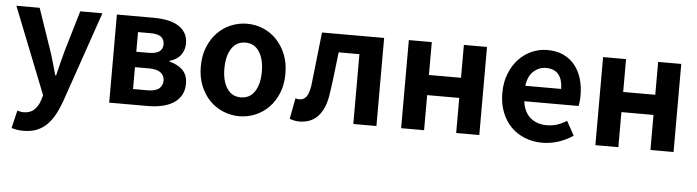

<svg xmlns="http://www.w3.org/2000/svg" viewBox="-48 -782 4416 1216"><g transform="rotate(5 2159.5 -174.5)"><path d="M162 -560 251 -300Q264 -262 275 -222.5Q286 -183 298 -142H303Q313 -181 322.5 -221Q332 -261 343 -300L420 -560H561L362 17Q344 67 322.5 105.5Q301 144 273.5 170.5Q246 197 210.5 211Q175 225 128 225Q103 225 85.5 222Q68 219 51 214L78 101Q86 103 96.5 105.5Q107 108 117 108Q160 108 185 84Q210 60 222 23L232 -10L14 -560Z M653 -560H885Q932 -560 972 -552.5Q1012 -545 1041.5 -527.5Q1071 -510 1088 -482.5Q1105 -455 1105 -414Q1105 -375 1082 -343Q1059 -311 1011 -297V-292Q1062 -280 1094.5 -249Q1127 -218 1127 -161Q1127 -118 1109 -87.5Q1091 -57 1060 -37.5Q1029 -18 987 -9Q945 0 897 0H653ZM796 -99H888Q939 -99 961.5 -118.5Q984 -138 984 -170Q984 -200 960 -219Q936 -238 885 -238H796ZM796 -461V-336H873Q922 -336 943 -352.5Q964 -369 964 -397Q964 -428 943.5 -444.5Q923 -461 875 -461Z M1480 14Q1428 14 1379 -6Q1330 -26 1293 -63.5Q1256 -101 1233.5 -155.5Q1211 -210 1211 -279Q1211 -349 1233.5 -403.5Q1256 -458 1293 -496Q1330 -534 1379 -554Q1428 -574 1480 -574Q1533 -574 1581.5 -554Q1630 -534 1667 -496Q1704 -458 1726.5 -403.5Q1749 -349 1749 -279Q1749 -210 1726.5 -155.5Q1704 -101 1667 -63.5Q1630 -26 1581.5 -6Q1533 14 1480 14ZM1480 -106Q1537 -106 1568 -153Q1599 -200 1599 -279Q1599 -359 1568 -406.5Q1537 -454 1480 -454Q1423 -454 1392 -406.5Q1361 -359 1361 -279Q1361 -200 1392 -153Q1423 -106 1480 -106Z M1863 14Q1830 14 1801 2L1826 -130Q1832 -128 1838.5 -127Q1845 -126 1853 -126Q1878 -126 1894.5 -147Q1911 -168 1919 -219Q1929 -304 1938 -389Q1947 -474 1957 -560H2352V0H2205V-444H2073Q2065 -378 2057.5 -311.5Q2050 -245 2040 -179Q2027 -85 1982.5 -35.5Q1938 14 1863 14Z M2655 -560V-351H2859V-560H3006V0H2859V-223H2655V0H2509V-560Z M3406 14Q3348 14 3297 -6Q3246 -26 3208.5 -63.5Q3171 -101 3149.5 -155.5Q3128 -210 3128 -279Q3128 -347 3150 -402Q3172 -457 3208 -495Q3244 -533 3291 -553.5Q3338 -574 3389 -574Q3447 -574 3490.5 -554Q3534 -534 3563.5 -498Q3593 -462 3608 -413Q3623 -364 3623 -306Q3623 -286 3621 -267.5Q3619 -249 3616 -238H3271Q3280 -169 3321.5 -134Q3363 -99 3426 -99Q3461 -99 3491.5 -109Q3522 -119 3552 -138L3602 -48Q3560 -19 3509.5 -2.5Q3459 14 3406 14ZM3497 -336Q3497 -393 3471 -426.5Q3445 -460 3390 -460Q3346 -460 3311.5 -429Q3277 -398 3269 -336Z M3890 -560V-351H4094V-560H4241V0H4094V-223H3890V0H3744V-560Z"/></g></svg>

Font: Kinto Sans
Style: Bold
Weight: 700
Designer: Authors: Ryoko NISHIZUKA  (kana & ideographs); Paul D. Hunt (Latin, Greek & Cyrillic); Wenlong ZHANG  (bopomofo); Sandol
Foundry: Adobe Systems Incorporated, ookami Inc.
Version: Version 0.001